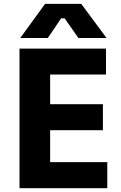

<svg xmlns="http://www.w3.org/2000/svg" viewBox="-20 -984 634 1004"><path d="M230 -785.2H85.9L215.8 -963.9H404.8L537.1 -785.2H390.1L317.9 -888.2H299.8ZM541 0H82V-730H534.2V-594.2H242.2V-439H518.1V-303.2H242.2V-136.2H541Z"/></svg>

Font: Sora
Style: Bold
Weight: 700
Designer: Jonathan Barnbrook, Julián Moncada
Foundry: Barnbrook Fonts
Version: Version 2.000